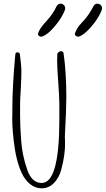

<svg xmlns="http://www.w3.org/2000/svg" viewBox="-20 -1015 574 1042"><path d="M47 -401Q44 -343 54 -255Q66 -145 97 -78Q114 -40 142.5 -16.5Q171 7 206 7Q244 7 272 -21Q300 -49 312 -93Q335 -177 333 -246L332 -275Q340 -421 340 -489Q340 -621 325 -726Q323 -737 311 -737Q304 -737 297.5 -732Q291 -727 291 -720V-705Q290 -698 290 -690Q290 -650 296 -570Q302 -490 302 -450V-385V-364Q302 -22 206 -22Q152 -22 127 -96Q100 -175 95 -252Q89 -324 89 -389V-420V-443Q89 -480 93 -535Q96 -596 96 -627Q96 -661 88 -720Q86 -731 75 -731Q64 -731 63 -719Q47 -544 47 -425ZM435 -904Q425 -894 419 -886L411 -878Q404 -869 404 -868Q403 -866 401 -863Q399 -860 398 -858Q392 -848 387 -835V-833L386 -831Q386 -825 391.5 -820.5Q397 -816 403 -816Q408 -816 409 -817Q438 -826 477 -872Q516 -918 532 -960Q534 -968 534 -970Q534 -981 526 -988Q518 -995 508 -995Q495 -995 487 -981Q464 -936 435 -904ZM235 -904Q194 -860 187 -835Q186 -834 186 -830Q186 -824 191.5 -820Q197 -816 203 -816Q208 -816 209 -817Q238 -826 277 -872Q316 -918 332 -960Q334 -968 334 -970Q334 -981 326 -988Q318 -995 308 -995Q295 -995 287 -981Q268 -940 235 -904Z"/></svg>

Font: Neythal
Style: Regular
Weight: 400
Designer: Tharique Azeez
Foundry: Tharique Azeez
Version: Version 0.44